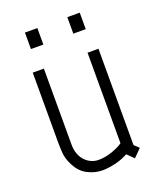

<svg xmlns="http://www.w3.org/2000/svg" viewBox="-130 -756 691 843"><g transform="rotate(-20 216.0 -334.5)"><path d="M77 -74Q65 -99 63 -124.5Q61 -150 61 -177V-500H113V-146Q113 -120 120.5 -100.5Q128 -81 140.5 -68Q153 -55 169 -48Q185 -41 202 -41Q234 -41 266.5 -52.5Q299 -64 317 -77V-500H368V-50L390 -29L354 7L324 -23Q295 -7 262 0.5Q229 8 203 8Q167 8 132 -10.5Q97 -29 77 -74ZM287 -600V-677H345V-600ZM89 -600V-677H147V-600Z"/></g></svg>

Font: Marvel
Style: Regular
Weight: 400
Designer: Carolina Trebol
Foundry: Carolina Trebol
Version: Version 1.001